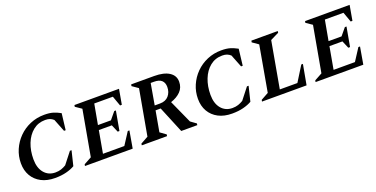

<svg xmlns="http://www.w3.org/2000/svg" viewBox="-22 -1163 3459 1765"><g transform="rotate(-20 1707.5 -280.5)"><path d="M302 10Q224 10 168 -19.5Q112 -49 81.5 -101.5Q51 -154 51 -224Q51 -294 78 -356.5Q105 -419 153 -467.5Q201 -516 265.5 -543.5Q330 -571 404 -571Q456 -571 490.5 -560.5Q525 -550 561 -530L542 -370H526L477 -494Q460 -509 441.5 -516Q423 -523 396 -523Q327 -523 276.5 -482Q226 -441 199 -372.5Q172 -304 172 -220Q172 -135 213 -86Q254 -37 322 -37Q354 -37 379 -45.5Q404 -54 427 -68L514 -179H530L495 -35Q461 -15 412.5 -2.5Q364 10 302 10Z M596 0 599 -16 674 -57 754 -503 694 -544 697 -560H1133L1107 -413H1090L1055 -511H873L837 -313H964L1022 -383H1038L1004 -194H987L956 -267H829L790 -49H999L1076 -168H1092L1063 0Z M1152 0 1154 -16 1228 -57 1308 -503 1249 -544 1252 -560H1477Q1571 -560 1623 -526.5Q1675 -493 1675 -433Q1675 -376 1638.5 -338.5Q1602 -301 1541 -281L1643 -55L1697 -16L1695 0H1538L1431 -259H1381L1345 -57L1402 -16L1399 0ZM1457 -511H1425L1389 -304H1441Q1496 -304 1526 -338.5Q1556 -373 1556 -425Q1556 -466 1532 -488.5Q1508 -511 1457 -511Z M2034 10Q1956 10 1900 -19.5Q1844 -49 1813.5 -101.5Q1783 -154 1783 -224Q1783 -294 1810 -356.5Q1837 -419 1885 -467.5Q1933 -516 1997.5 -543.5Q2062 -571 2136 -571Q2188 -571 2222.5 -560.5Q2257 -550 2293 -530L2274 -370H2258L2209 -494Q2192 -509 2173.5 -516Q2155 -523 2128 -523Q2059 -523 2008.5 -482Q1958 -441 1931 -372.5Q1904 -304 1904 -220Q1904 -135 1945 -86Q1986 -37 2054 -37Q2086 -37 2111 -45.5Q2136 -54 2159 -68L2246 -179H2262L2227 -35Q2193 -15 2144.5 -2.5Q2096 10 2034 10Z M2328 0 2331 -16 2405 -57 2484 -503 2425 -544 2428 -560H2686L2684 -544L2601 -503L2520 -49H2692L2784 -197H2800L2764 0Z M2852 0 2855 -16 2930 -57 3010 -503 2950 -544 2953 -560H3389L3363 -413H3346L3311 -511H3129L3093 -313H3220L3278 -383H3294L3260 -194H3243L3212 -267H3085L3046 -49H3255L3332 -168H3348L3319 0Z"/></g></svg>

Font: Spectral SC SemiBold
Style: Italic
Weight: 600
Italic angle: -10°
Designer: Jean-Baptiste Levee
Foundry: Production Type
Version: Version 2.001